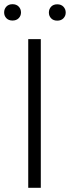

<svg xmlns="http://www.w3.org/2000/svg" viewBox="-32 -898 334 918"><path d="M163.1 0H103V-710.9H163.1ZM-12.2 -838.4Q-12.2 -855 -1.5 -866.5Q9.3 -877.9 27.8 -877.9Q46.4 -877.9 57.4 -866.5Q68.4 -855 68.4 -838.4Q68.4 -822.3 57.4 -811Q46.4 -799.8 27.8 -799.8Q9.3 -799.8 -1.5 -811Q-12.2 -822.3 -12.2 -838.4ZM201.7 -837.9Q201.7 -854.5 212.4 -866Q223.1 -877.4 241.7 -877.4Q260.3 -877.4 271.2 -866Q282.2 -854.5 282.2 -837.9Q282.2 -821.8 271.2 -810.5Q260.3 -799.3 241.7 -799.3Q223.1 -799.3 212.4 -810.5Q201.7 -821.8 201.7 -837.9Z"/></svg>

Font: SteelSelectRoboto
Style: Regular
Weight: 300
Designer: Google
Version: Version 2.137; 2017